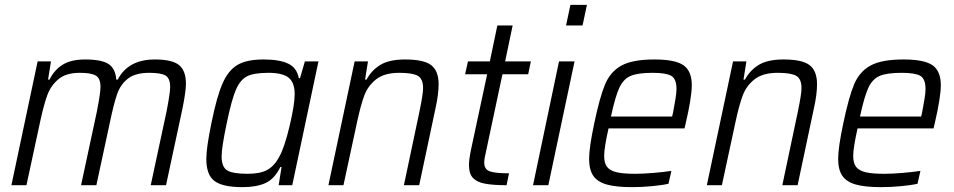

<svg xmlns="http://www.w3.org/2000/svg" viewBox="-20 -763 3931 791"><path d="M135 -510H190L178 -435H184Q203 -474 237.5 -496Q272 -518 331 -518Q399 -518 427.5 -499Q456 -480 459 -435H465Q508 -518 618 -518Q689 -518 717.5 -495Q746 -472 746 -418Q746 -387 732 -317L664 0H601L666 -303Q681 -380 681 -404Q681 -440 662.5 -451.5Q644 -463 595 -463Q538 -463 507.5 -439.5Q477 -416 463 -376.5Q449 -337 433 -260L377 0H314L379 -303Q394 -380 394 -405Q394 -440 375 -451.5Q356 -463 308 -463Q252 -463 220.5 -436.5Q189 -410 174.5 -370Q160 -330 145 -260L89 0H27Z M830 -108Q830 -154 851 -256Q873 -365 897 -419.5Q921 -474 959 -496Q997 -518 1066 -518Q1131 -518 1167 -501Q1203 -484 1211 -441H1216L1236 -510H1292L1184 0H1128L1140 -75H1135Q1111 -26 1074 -9Q1037 8 979 8Q898 8 864 -17Q830 -42 830 -108ZM1130 -116Q1152 -155 1173 -243.5Q1194 -332 1194 -375Q1194 -423 1169 -443Q1144 -463 1086 -463Q1027 -463 998.5 -449Q970 -435 952 -393.5Q934 -352 914 -255Q893 -155 893 -119Q893 -75 916 -61Q939 -47 1000 -47Q1052 -47 1081 -63Q1110 -79 1130 -116Z M1441 -510H1496L1484 -435H1490Q1511 -474 1547.5 -496Q1584 -518 1649 -518Q1726 -518 1756.5 -494.5Q1787 -471 1787 -416Q1787 -374 1774 -316L1707 0H1644L1708 -303Q1723 -375 1723 -400Q1723 -438 1701.5 -450.5Q1680 -463 1625 -463Q1564 -463 1530 -436.5Q1496 -410 1481 -370Q1466 -330 1451 -260L1395 0H1333Z M1912 -83Q1912 -106 1921 -149L1987 -457H1896L1908 -510H1998L2029 -658H2092L2061 -510H2167L2156 -457H2050L1983 -142Q1975 -110 1975 -93Q1975 -66 1997 -57.5Q2019 -49 2077 -49L2067 0Q2010 0 1977 -6.5Q1944 -13 1928 -30.5Q1912 -48 1912 -83Z M2312 -658 2330 -743H2398L2380 -658ZM2176 0 2283 -510H2347L2239 0Z M2407 -109Q2407 -155 2428 -254Q2451 -364 2473 -416Q2495 -468 2540.5 -493Q2586 -518 2676 -518Q2762 -518 2796 -494Q2830 -470 2830 -412Q2830 -363 2805 -255L2800 -234H2487Q2469 -154 2469 -121Q2469 -91 2481 -75.5Q2493 -60 2520 -53.5Q2547 -47 2596 -47Q2629 -47 2671 -50.5Q2713 -54 2746 -59L2734 -6Q2708 0 2665.5 4Q2623 8 2584 8Q2517 8 2479 -3Q2441 -14 2424 -39Q2407 -64 2407 -109ZM2749 -283 2753 -300Q2758 -327 2762.5 -353.5Q2767 -380 2767 -396Q2767 -438 2745.5 -450.5Q2724 -463 2669 -463Q2607 -463 2577.5 -450Q2548 -437 2531.5 -401.5Q2515 -366 2497 -283Z M3000 -510H3055L3043 -435H3049Q3070 -474 3106.5 -496Q3143 -518 3208 -518Q3285 -518 3315.5 -494.5Q3346 -471 3346 -416Q3346 -374 3333 -316L3266 0H3203L3267 -303Q3282 -375 3282 -400Q3282 -438 3260.5 -450.5Q3239 -463 3184 -463Q3123 -463 3089 -436.5Q3055 -410 3040 -370Q3025 -330 3010 -260L2954 0H2892Z M3433 -109Q3433 -155 3454 -254Q3477 -364 3499 -416Q3521 -468 3566.5 -493Q3612 -518 3702 -518Q3788 -518 3822 -494Q3856 -470 3856 -412Q3856 -363 3831 -255L3826 -234H3513Q3495 -154 3495 -121Q3495 -91 3507 -75.5Q3519 -60 3546 -53.5Q3573 -47 3622 -47Q3655 -47 3697 -50.5Q3739 -54 3772 -59L3760 -6Q3734 0 3691.5 4Q3649 8 3610 8Q3543 8 3505 -3Q3467 -14 3450 -39Q3433 -64 3433 -109ZM3775 -283 3779 -300Q3784 -327 3788.5 -353.5Q3793 -380 3793 -396Q3793 -438 3771.5 -450.5Q3750 -463 3695 -463Q3633 -463 3603.5 -450Q3574 -437 3557.5 -401.5Q3541 -366 3523 -283Z"/></svg>

Font: Saira Semi Condensed Light
Style: Italic
Weight: 300
Width: 4
Italic angle: -12°
Designer: Hector Gatti with collaboration of the Omnibus-Type team
Foundry: Omnibus-Type
Version: Version 1.001; ttfautohint (v1.8)